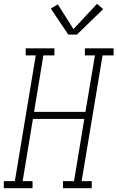

<svg xmlns="http://www.w3.org/2000/svg" viewBox="-54 -989 617 1009"><path d="M-34 0V-37H24L134 -698H81V-735H232V-698H174L125 -401H395L445 -698H392V-735H543V-698H485L375 -37H428V0H277V-37H335L389 -364H119L65 -37H117V0ZM305 -807 213 -944 250 -966 332 -836 456 -969 488 -941 350 -807Z"/></svg>

Font: Iosevka Curly Slab XLtObl
Style: Regular
Weight: 200
Italic angle: -9°
Monospace: yes
Designer: Belleve Invis
Foundry: Belleve Invis
Version: Version 11.1.0; ttfautohint (v1.8.3)